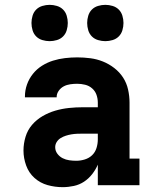

<svg xmlns="http://www.w3.org/2000/svg" viewBox="-20 -765 640 793"><path d="M239 8Q207 8 176.5 -0.5Q146 -9 122.5 -30Q99 -51 88 -81.5Q77 -112 77 -143Q77 -172 85.5 -200Q94 -228 112.5 -249.5Q131 -271 156 -285.5Q181 -300 208.5 -308Q236 -316 264.5 -319Q293 -322 321 -322H384V-341Q384 -358 378.5 -373.5Q373 -389 360.5 -400Q348 -411 331.5 -415Q315 -419 299 -419Q285 -419 270.5 -417Q256 -415 243.5 -408.5Q231 -402 222.5 -390Q214 -378 214 -364V-363H83V-367Q83 -392 91.5 -416Q100 -440 116 -460Q132 -480 153.5 -493.5Q175 -507 199 -514.5Q223 -522 248.5 -525Q274 -528 299 -528Q326 -528 353 -524.5Q380 -521 405 -511Q430 -501 452 -484Q474 -467 488.5 -444.5Q503 -422 509 -395Q515 -368 515 -341V-110H556V0H384V-85Q375 -64 360.5 -45.5Q346 -27 327 -14.5Q308 -2 285 3Q262 8 239 8ZM295 -101Q313 -101 330.5 -106.5Q348 -112 360.5 -124Q373 -136 378.5 -153.5Q384 -171 384 -189V-213H322Q310 -213 298 -212.5Q286 -212 274.5 -210Q263 -208 252 -204.5Q241 -201 231 -195Q221 -189 214.5 -179Q208 -169 208 -157Q208 -142 217 -130Q226 -118 239 -111.5Q252 -105 266.5 -103Q281 -101 295 -101ZM415 -595Q400 -595 385 -599.5Q370 -604 359.5 -614.5Q349 -625 344.5 -640Q340 -655 340 -670Q340 -685 344.5 -700Q349 -715 359.5 -725.5Q370 -736 385 -740.5Q400 -745 415 -745Q430 -745 445 -740.5Q460 -736 470.5 -725.5Q481 -715 485.5 -700Q490 -685 490 -670Q490 -655 485.5 -640Q481 -625 470.5 -614.5Q460 -604 445 -599.5Q430 -595 415 -595ZM185 -595Q170 -595 155 -599.5Q140 -604 129.5 -614.5Q119 -625 114.5 -640Q110 -655 110 -670Q110 -685 114.5 -700Q119 -715 129.5 -725.5Q140 -736 155 -740.5Q170 -745 185 -745Q200 -745 215 -740.5Q230 -736 240.5 -725.5Q251 -715 255.5 -700Q260 -685 260 -670Q260 -655 255.5 -640Q251 -625 240.5 -614.5Q230 -604 215 -599.5Q200 -595 185 -595Z"/></svg>

Font: Iosevka HT Extrabold Extended
Style: Regular
Weight: 800
Width: 7
Monospace: yes
Designer: Belleve Invis
Foundry: Belleve Invis
Version: Version 32.3.0; ttfautohint (v1.8.4)